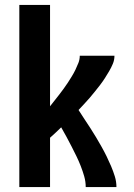

<svg xmlns="http://www.w3.org/2000/svg" viewBox="-20 -755 540 775"><path d="M58 0V-735H182V-326Q191 -338 200.5 -349.5Q210 -361 219 -373Q228 -385 237 -397Q246 -409 254 -421.5Q262 -434 270 -447Q278 -460 284.5 -473.5Q291 -487 296.5 -501Q302 -515 302 -530H442Q442 -513 435.5 -497.5Q429 -482 420.5 -467.5Q412 -453 403 -439Q394 -425 384 -412Q374 -399 363.5 -386Q353 -373 342 -360Q331 -347 319.5 -335Q308 -323 297 -311Q309 -292 321 -274Q333 -256 345 -237.5Q357 -219 368 -200.5Q379 -182 390 -162.5Q401 -143 410.5 -123.5Q420 -104 428.5 -84Q437 -64 443.5 -43Q450 -22 450 0H326Q326 -22 320 -43Q314 -64 306 -84.5Q298 -105 288.5 -124.5Q279 -144 269 -163.5Q259 -183 248.5 -202.5Q238 -222 227 -241Q216 -230 204.5 -219.5Q193 -209 182 -199V0Z"/></svg>

Font: iosevka_custom_sans_ss08 XBd
Style: Regular
Weight: 800
Designer: Belleve Invis
Foundry: Belleve Invis
Version: Version 10.3.0; ttfautohint (v1.8.3)